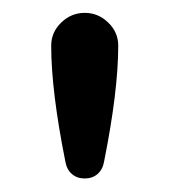

<svg xmlns="http://www.w3.org/2000/svg" viewBox="-20 -750 257 291"><path d="M79.1 -504.9Q57.6 -612.3 57.6 -680.7Q57.6 -701.2 72.8 -715.8Q87.9 -730.5 108.4 -730.5Q128.9 -730.5 144 -715.8Q159.2 -701.2 159.2 -680.7Q159.2 -612.3 137.7 -504.9Q135.7 -493.2 127.9 -486.3Q120.1 -479.5 108.4 -479.5Q96.7 -479.5 88.9 -486.3Q81.1 -493.2 79.1 -504.9Z"/></svg>

Font: KTXP_ComRound
Style: Medium
Weight: 500
Version: Version 1.01;May 16, 2022;FontCreator 13.0.0.2683 64-bit